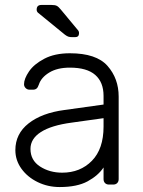

<svg xmlns="http://www.w3.org/2000/svg" viewBox="-20 -745 576 775"><path d="M42 0ZM398 -69Q376 -36 333.5 -13Q291 10 221 10Q173 10 132 -10Q91 -30 66.5 -64Q42 -98 42 -139Q42 -205 95.5 -247Q149 -289 240 -301L398 -323V-358Q398 -413 364.5 -442.5Q331 -472 262 -472Q211 -472 178.5 -452Q146 -432 137 -404Q133 -392 127.5 -387.5Q122 -383 113 -383H99Q90 -383 83.5 -389.5Q77 -396 77 -405Q77 -427 97 -456.5Q117 -486 159 -508Q201 -530 262 -530Q369 -530 414 -479Q459 -428 459 -355V-22Q459 -12 453 -6Q447 0 437 0H420Q410 0 404 -6Q398 -12 398 -22ZM398 -268 269 -250Q187 -239 145 -212Q103 -185 103 -144Q103 -98 141.5 -73Q180 -48 231 -48Q304 -48 351 -96Q398 -144 398 -234ZM299 -611Q299 -595 283 -595H273Q262 -595 256 -597Q250 -599 242 -605L133 -694Q128 -699 128 -706Q128 -725 147 -725H188Q202 -725 209 -721.5Q216 -718 225 -707L294 -624Q299 -619 299 -611Z"/></svg>

Font: Hezaedrus Light
Style: Regular
Weight: 300
Designer: Hubert & Fischer
Foundry: Hubert & Fischer
Version: Version 1.10;September 3, 2019;FontCreator 11.5.0.2425 64-bi